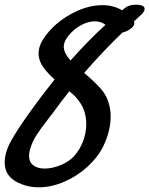

<svg xmlns="http://www.w3.org/2000/svg" viewBox="-21 -809 637 819"><path d="M560 -789Q576 -789 586 -784.5Q596 -780 596 -771Q596 -760 580 -745L550 -717Q557 -705 541 -690.5Q525 -676 501 -670Q416 -588 338 -498Q383 -460 409.5 -430Q436 -400 445 -361Q451 -337 451 -313Q451 -251 420 -186Q397 -139 353 -98.5Q309 -58 253.5 -34Q198 -10 144 -10Q105 -10 72 -23Q-1 -50 -1 -115Q-1 -160 27 -209.5Q55 -259 101 -323L113 -340Q156 -400 212 -470Q182 -497 164.5 -521Q147 -545 144 -572Q141 -607 163 -641.5Q185 -676 218 -705Q259 -741 312 -764Q365 -787 416 -787Q463 -787 500 -765L512 -775Q529 -789 560 -789ZM347 -279Q347 -345 306 -390Q296 -403 275 -420Q242 -379 208 -332Q201 -322 185 -302Q154 -262 136.5 -235.5Q119 -209 110 -181Q103 -161 103 -144Q103 -117 121.5 -103.5Q140 -90 169 -90Q203 -90 239.5 -105.5Q276 -121 295 -143Q320 -171 333.5 -207Q347 -243 347 -279ZM429 -703Q410 -718 383 -718Q359 -718 333.5 -706Q308 -694 287 -674Q251 -639 251 -610Q251 -583 280 -551Q357 -638 429 -703Z"/></svg>

Font: Sedgwick Ave
Style: Regular
Weight: 400
Designer: Kevin Burke, Pedro Vergani
Foundry: Google, Inc.
Version: Version 1.000